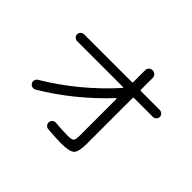

<svg xmlns="http://www.w3.org/2000/svg" viewBox="-168 -1058 1336 1336"><g transform="rotate(45 500.0 -390.0)"><path d="M138 -567Q124 -567 113.5 -577Q103 -587 103 -601Q103 -615 113.5 -625Q124 -635 138 -635H606Q615 -635 615 -644V-758Q615 -774 625.5 -784.5Q636 -795 652 -795Q668 -795 679 -784.5Q690 -774 690 -758V-644Q690 -635 699 -635H882Q896 -635 906.5 -625Q917 -615 917 -601Q917 -587 906.5 -577Q896 -567 882 -567H699Q690 -567 690 -558V-112Q690 -30 667 -7.5Q644 15 563 15Q511 15 429 8Q414 7 405 -4Q396 -15 397 -30Q398 -44 409.5 -53.5Q421 -63 435 -61Q504 -55 557 -55Q595 -55 605 -65Q615 -75 615 -113V-476Q615 -478 612.5 -479Q610 -480 609 -478Q406 -263 171 -124Q158 -117 144 -120.5Q130 -124 122 -137Q115 -150 119 -163.5Q123 -177 136 -185Q388 -335 591 -560Q593 -562 592 -564.5Q591 -567 589 -567Z"/></g></svg>

Font: Rounded Mplus 1c
Style: Regular
Weight: 400
Version: Version 1.059.20150529